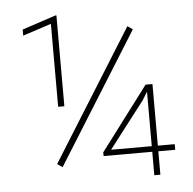

<svg xmlns="http://www.w3.org/2000/svg" viewBox="-51 -762 818 813"><g transform="rotate(-5 358.0 -355.0)"><path d="M598.1 -123.5H669.9V-99.6H598.1V0H572.3V-99.6H365.7L365.2 -115.2L568.8 -385.3H598.1ZM399.4 -123.5H572.3V-355L550.8 -320.3ZM218.3 -324.2H191.9V-676.8L70.8 -637.2V-663.1L213.9 -710.4H218.3ZM188.5 -67.9 166.5 -83 513.7 -638.7 535.6 -623.5Z"/></g></svg>

Font: TypoPRO Roboto
Style: Regular
Weight: 250
Designer: Google
Version: Version 2.136; 2016